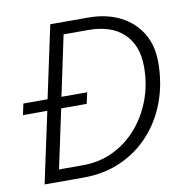

<svg xmlns="http://www.w3.org/2000/svg" viewBox="-78 -767 840 845"><g transform="rotate(-10 342.0 -345.0)"><path d="M13 -317 24 -367H132L201 -690H369Q452 -690 513 -659Q574 -628 607 -573Q640 -518 640 -444Q640 -350 610.5 -269Q581 -188 526 -127.5Q471 -67 395.5 -33.5Q320 0 228 0H54L122 -317ZM128 -54H235Q309 -54 371 -84Q433 -114 478.5 -166.5Q524 -219 549.5 -287.5Q575 -356 575 -434Q575 -530 519.5 -583Q464 -636 362 -636H251L194 -367H309L298 -317H184Z"/></g></svg>

Font: Radio Canada Light
Style: Italic
Weight: 300
Italic angle: -12°
Designer: Charles Daoud, Etienne Aubert Bonn, Alexandre Saumier Demers, Jacques Le Bailly
Foundry: Radio-Canada
Version: Version 2.104; ttfautohint (v1.8.4.7-5d5b);gftools[0.9.28.de